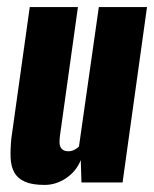

<svg xmlns="http://www.w3.org/2000/svg" viewBox="-20 -515 435 542"><path d="M106 7Q71 7 50.5 -2Q30 -11 20.5 -28Q11 -45 10 -69Q9 -93 12 -124L64 -495H200L149 -130Q148 -121 148 -113.5Q148 -106 150.5 -100.5Q153 -95 158.5 -91.5Q164 -88 173 -88Q181 -88 186.5 -90.5Q192 -93 196.5 -96Q201 -99 203 -102L259 -495H395L326 0H210L208 -63Q195 -31 166.5 -12Q138 7 106 7Z"/></svg>

Font: Alumni Sans ExtraBold
Style: Italic
Weight: 800
Italic angle: -8°
Designer: Robert E. Leuschke
Foundry: Robert E. Leuschke
Version: Version 1.016